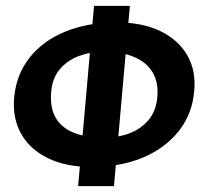

<svg xmlns="http://www.w3.org/2000/svg" viewBox="-20 -632 702 652"><path d="M290.5 -65Q204.7 -65 143.4 -94.6Q82.1 -124.1 52.1 -177.1Q22 -230.1 28.1 -300.6Q35.1 -378.5 80.1 -435.8Q125.1 -493.1 201.3 -524.5Q277.5 -555.9 376.7 -555.9Q462.5 -555.9 523.5 -526.8Q584.5 -497.7 615.3 -445.4Q646.1 -393.1 639.6 -323.5Q633 -245.1 587.3 -187.2Q541.5 -129.2 465.6 -97.1Q389.7 -65 290.5 -65ZM335.2 -164.5Q381.3 -164.5 420.5 -179.6Q459.7 -194.8 485 -225.3Q510.3 -255.7 514.2 -302.2Q518.6 -351.5 498.5 -385.8Q478.5 -420 436.2 -438.2Q393.9 -456.4 332 -456.4Q286.9 -456.4 247.6 -441.7Q208.4 -427 183.1 -396.9Q157.8 -366.9 153.9 -321.3Q149 -267.3 168.8 -232.7Q188.6 -198 230.7 -181.2Q272.8 -164.5 335.2 -164.5ZM245.3 0 299.3 -612H421L367 0Z"/></svg>

Font: Ancizar Sans Thin
Style: Italic
Weight: 100
Italic angle: -4°
Designer: Cesar Puertas, Viviana Monsalve, Julian Moncada, Julian Prieto, Jose Castro, Mariel Hernandez, Felipe Aragon, Sara Alarc
Version: Version 8.100